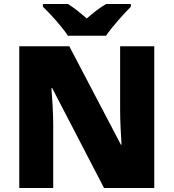

<svg xmlns="http://www.w3.org/2000/svg" viewBox="-20 -947 874 967"><path d="M322 -767H514C545 -813 605 -879 639 -913V-927H515C480 -907 452 -884 417 -854C382 -884 357 -905 322 -927H196V-913C234 -877 292 -813 322 -767ZM757 0V-714H585V-391C585 -342 589 -264 592 -218H589L329 -714H77V0H248V-322C248 -375 243 -457 239 -503H243L504 0Z"/></svg>

Font: Noto Sans Sinhala Black
Style: Regular
Weight: 900
Designer: Jelle Bosma - Monotype Design Team
Foundry: Monotype Imaging Inc.
Version: Version 2.006